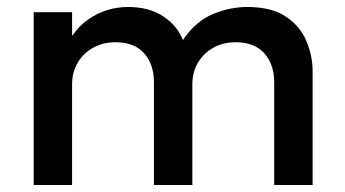

<svg xmlns="http://www.w3.org/2000/svg" viewBox="-20 -530 987 550"><path d="M76.5 0V-495H186.5V-427Q206.5 -456 232.5 -474.2Q258.5 -492.5 287.5 -501.2Q316.5 -510 346.5 -510Q407 -510 447.2 -483.5Q487.5 -457 504 -415.5Q541 -469.5 590 -489.8Q639 -510 688.5 -510Q757 -510 798 -483Q839 -456 857.2 -413.5Q875.5 -371 875.5 -326V0H765.5V-294Q765.5 -345.5 737.2 -377.2Q709 -409 655 -409Q619.5 -409 591.5 -393.5Q563.5 -378 547.2 -350.8Q531 -323.5 531 -288V0H421V-294Q421 -345.5 393 -377.2Q365 -409 310.5 -409Q275.5 -409 247.2 -393.5Q219 -378 202.8 -350.8Q186.5 -323.5 186.5 -288V0Z"/></svg>

Font: Geologica Roman
Style: Regular
Weight: 400
Designer: Sindre Bremnes, Frode Helland
Foundry: Monokrom Skriftforlag AS
Version: Version 1.010;gftools[0.9.28]